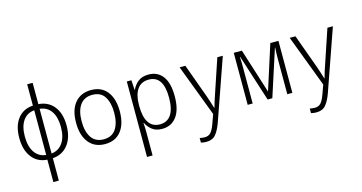

<svg xmlns="http://www.w3.org/2000/svg" viewBox="-97 -1204 3573 1897"><g transform="rotate(-15 1689.0 -256.0)"><path d="M253 240V11Q154 5 97 -69.5Q40 -144 40 -267Q40 -390 96.5 -463Q153 -536 253 -542V-760H309V-542Q409 -535 466.5 -462.5Q524 -390 524 -267Q524 -144 466 -70Q408 4 309 11V240ZM97 -267Q97 -164 138.5 -104Q180 -44 254 -37V-494Q180 -488 138.5 -429Q97 -370 97 -267ZM466 -267Q466 -369 425 -428Q384 -487 309 -494V-37Q383 -45 424.5 -105Q466 -165 466 -267Z M845 10Q740 10 680.5 -63.5Q621 -137 621 -267Q621 -399 681.5 -470.5Q742 -542 846 -542Q954 -542 1011 -467.5Q1068 -393 1068 -266Q1068 -137 1010 -63.5Q952 10 845 10ZM845 -39Q929 -39 970 -100.5Q1011 -162 1011 -267Q1011 -368 972 -430.5Q933 -493 846 -493Q764 -493 721 -433.5Q678 -374 678 -266Q678 -161 719.5 -100Q761 -39 845 -39Z M1211 240V-532H1258L1264 -432H1267Q1286 -477 1326.5 -510Q1367 -543 1434 -543Q1528 -543 1579.5 -473.5Q1631 -404 1631 -270Q1631 -132 1577 -60.5Q1523 11 1429 11Q1365 11 1326 -20.5Q1287 -52 1268 -93H1264Q1268 -44 1268 8V240ZM1420 -38Q1494 -38 1533.5 -96Q1573 -154 1573 -271Q1573 -494 1424 -494Q1346 -494 1306.5 -437Q1267 -380 1267 -280V-262Q1267 -153 1305.5 -95.5Q1344 -38 1420 -38Z M1817 248Q1788 248 1762 241V194Q1773 196 1786 198Q1799 200 1812 200Q1851 200 1873.5 176.5Q1896 153 1917 96L1952 -1L1751 -532H1810L1935 -188Q1949 -148 1959 -117Q1969 -86 1978 -56H1980Q1989 -88 1999 -120.5Q2009 -153 2022 -190L2137 -532H2193L1973 96Q1947 168 1913.5 208Q1880 248 1817 248Z M2305 0V-532H2388L2533 -75L2679 -532H2762V0H2710V-374Q2710 -396 2711 -421Q2712 -446 2714 -476H2711L2557 0H2509L2356 -477H2353Q2355 -448 2355.5 -422.5Q2356 -397 2356 -373V0Z M2943 248Q2914 248 2888 241V194Q2899 196 2912 198Q2925 200 2938 200Q2977 200 2999.5 176.5Q3022 153 3043 96L3078 -1L2877 -532H2936L3061 -188Q3075 -148 3085 -117Q3095 -86 3104 -56H3106Q3115 -88 3125 -120.5Q3135 -153 3148 -190L3263 -532H3319L3099 96Q3073 168 3039.5 208Q3006 248 2943 248Z"/></g></svg>

Font: Noto Sans Mono SemiCondensed Light
Style: Regular
Weight: 300
Width: 4
Designer: Monotype Design Team
Foundry: Monotype Imaging Inc.
Version: Version 2.014; ttfautohint (v1.8.4.7-5d5b)